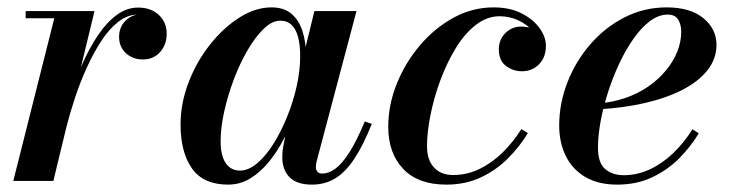

<svg xmlns="http://www.w3.org/2000/svg" viewBox="-20 -490 1990 520"><path d="M16 0 127 -440.5H49.5V-460H236L124.5 0ZM148.5 -146.5Q157.5 -187 171.2 -231.8Q185 -276.5 203.8 -318.5Q222.5 -360.5 245.5 -394.8Q268.5 -429 295.8 -449.2Q323 -469.5 354 -469.5Q389 -469.5 410.2 -449.5Q431.5 -429.5 431.5 -398.5Q431.5 -369.5 413.8 -349.2Q396 -329 367 -329Q339.5 -329 321 -346Q302.5 -363 302.5 -390Q302.5 -417 320.5 -434.5Q338.5 -452 367.5 -452Q395 -452 412.8 -438Q430.5 -424 430.5 -398.5L411 -399Q411 -422 395.8 -436.2Q380.5 -450.5 354 -450.5Q325.5 -450.5 300.2 -430.8Q275 -411 253.5 -377.8Q232 -344.5 214 -304.5Q196 -264.5 182.5 -223.2Q169 -182 160 -146.5Z M598 10Q530.5 10 499.8 -34Q469 -78 469 -152.5Q469 -210 490.5 -266.2Q512 -322.5 548.2 -368.5Q584.5 -414.5 628 -442.2Q671.5 -470 715.5 -470Q749 -470 769.5 -452.5Q790 -435 799.5 -404.8Q809 -374.5 809 -337Q809 -308 802.2 -271.2Q795.5 -234.5 782.8 -195.5Q770 -156.5 751.8 -119.8Q733.5 -83 710 -53.8Q686.5 -24.5 658.5 -7.2Q630.5 10 598 10ZM630 -28Q653 -28 676.5 -47.8Q700 -67.5 720.8 -100.8Q741.5 -134 758 -174.8Q774.5 -215.5 783.8 -257.8Q793 -300 793 -338Q793 -367.5 787.5 -389Q782 -410.5 770 -422.2Q758 -434 739 -434Q717 -434 694.2 -412Q671.5 -390 650.5 -354Q629.5 -318 613.2 -274.8Q597 -231.5 587.2 -187.8Q577.5 -144 577.5 -107Q577.5 -69 591.2 -48.5Q605 -28 630 -28ZM825 10Q783.5 10 764 -10.2Q744.5 -30.5 744.5 -64.5Q744.5 -73.5 745.2 -80.5Q746 -87.5 747 -92.5L762 -171L787.5 -249.5L801.5 -337.5L831.5 -460H945.5L837.5 -53Q835.5 -45 835.5 -37.5Q835.5 -30 839.5 -25Q843.5 -20 853 -20Q870.5 -20 888.8 -33.5Q907 -47 926.5 -77.8Q946 -108.5 968 -161L987 -154.5Q964 -97 940.2 -60.8Q916.5 -24.5 888.5 -7.2Q860.5 10 825 10Z M1188.5 10Q1112 10 1071.8 -32.8Q1031.5 -75.5 1031.5 -146.5Q1031.5 -205 1054.2 -262.2Q1077 -319.5 1117 -366.8Q1157 -414 1208.2 -442Q1259.5 -470 1317 -470Q1360.5 -470 1392.2 -454Q1424 -438 1441.2 -414Q1458.5 -390 1458.5 -366Q1458.5 -335 1440 -316Q1421.5 -297 1393.5 -297Q1369.5 -297 1350.2 -311.5Q1331 -326 1331 -356.5Q1331 -383 1348.8 -400.5Q1366.5 -418 1391 -418Q1407.5 -418 1422.8 -412.8Q1438 -407.5 1447.8 -396.2Q1457.5 -385 1457.5 -366H1439.5Q1439.5 -385.5 1424.5 -404Q1409.5 -422.5 1385.2 -434.2Q1361 -446 1333 -446Q1298.5 -446 1268 -422Q1237.5 -398 1213.5 -358.2Q1189.5 -318.5 1172.2 -271.5Q1155 -224.5 1145.8 -178Q1136.5 -131.5 1136.5 -94.5Q1136.5 -57 1155.2 -36.5Q1174 -16 1207 -16Q1245.5 -16 1279.5 -32.8Q1313.5 -49.5 1342 -77.8Q1370.5 -106 1392 -140.5L1409.5 -129.5Q1388 -93.5 1356.2 -61.5Q1324.5 -29.5 1282.8 -9.8Q1241 10 1188.5 10Z M1651.5 10Q1600 10 1565 -10.8Q1530 -31.5 1512.2 -67.8Q1494.5 -104 1494.5 -150Q1494.5 -210 1516.8 -267Q1539 -324 1578.8 -370Q1618.5 -416 1671.5 -443Q1724.5 -470 1785.5 -470Q1849.5 -470 1885 -440.8Q1920.5 -411.5 1920.5 -368.5Q1920.5 -330.5 1895.8 -299.5Q1871 -268.5 1827.2 -246.2Q1783.5 -224 1725.5 -210.8Q1667.5 -197.5 1601.5 -194V-210Q1640 -213 1674 -224.8Q1708 -236.5 1735.5 -255.5Q1763 -274.5 1783.2 -298.8Q1803.5 -323 1814.2 -350Q1825 -377 1825 -404.5Q1825 -423 1816.8 -436.8Q1808.5 -450.5 1788.5 -450.5Q1764 -450.5 1740.5 -433Q1717 -415.5 1695.8 -385.2Q1674.5 -355 1657 -317.5Q1639.5 -280 1626.5 -239.5Q1613.5 -199 1606.5 -160.5Q1599.5 -122 1599.5 -90.5Q1599.5 -48.5 1619.2 -32Q1639 -15.5 1669.5 -15.5Q1705.5 -15.5 1739.2 -31Q1773 -46.5 1802.5 -74.5Q1832 -102.5 1855.5 -140L1872.5 -129Q1851 -93 1819.5 -61.2Q1788 -29.5 1746.2 -9.8Q1704.5 10 1651.5 10Z"/></svg>

Font: Bodoni Moda 11pt SemiBold
Style: Italic
Weight: 600
Italic angle: -13°
Designer: Owen Earl
Foundry: indestructible type
Version: Version 2.004